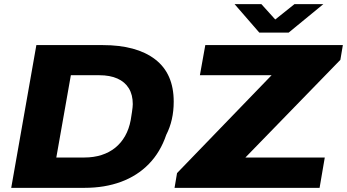

<svg xmlns="http://www.w3.org/2000/svg" viewBox="-20 -904 1670 924"><path d="M34 0 155 -687H474Q637 -687 726.5 -618.5Q816 -550 816 -415Q816 -370 807 -330Q798 -290 780 -255Q752 -172 696.5 -115Q641 -58 562.5 -29Q484 0 387 0ZM251 -146H386Q431 -146 468.5 -158Q506 -170 534.5 -193Q563 -216 582 -249.5Q601 -283 609 -326Q613 -350 615 -364Q617 -378 618 -387Q619 -396 619 -403Q619 -448 600 -479Q581 -510 545 -526Q509 -542 458 -542H321ZM820 0 832 -71 1287 -542H942L968 -687H1630L1618 -616L1161 -146H1543L1518 0ZM1536 -884 1369 -747H1228L1109 -884H1238L1331 -781H1268L1397 -884Z"/></svg>

Font: Archivo SemiExpanded ExtraBold
Style: Italic
Weight: 800
Width: 6
Italic angle: -10°
Designer: Hector Gatti
Foundry: Omnibus-Type
Version: Version 2.001